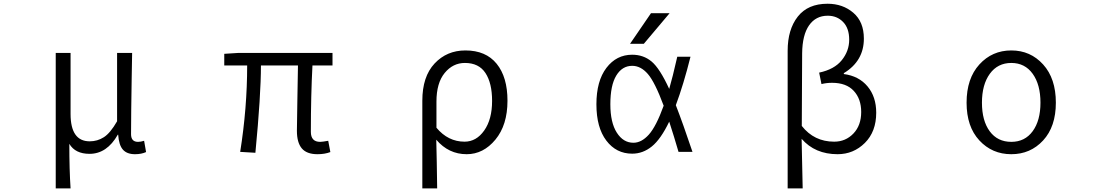

<svg xmlns="http://www.w3.org/2000/svg" viewBox="-20 -829 6040 1048"><path d="M284.2 199.2V-540H365.2V-207Q365.2 -57.6 469.7 -57.6Q511.7 -57.6 546.9 -80.1Q582 -102.5 619.1 -167V-540H701.2Q700.2 -489.3 698.7 -397Q697.3 -304.7 696.3 -231Q695.3 -157.2 695.3 -96.7Q695.3 -54.7 733.4 -54.7Q748 -54.7 766.6 -60.5L777.3 1Q752 12.7 716.8 12.7Q672.9 12.7 650.9 -12.2Q628.9 -37.1 625 -93.8H623Q563.5 10.7 468.8 10.7Q390.6 10.7 358.4 -43.9Q358.4 98.6 365.2 199.2Z M1712.9 12.7Q1654.3 12.7 1627.4 -19Q1600.6 -50.8 1600.6 -115.2Q1600.6 -142.6 1603 -274.9Q1605.5 -407.2 1606.4 -471.7H1404.3Q1404.3 -309.6 1374 4.9L1291 0Q1329.1 -239.3 1329.1 -471.7H1204.1V-535.2L1279.3 -540H1794.9V-471.7H1685.5Q1676.8 -308.6 1676.8 -109.4Q1676.8 -54.7 1727.5 -54.7Q1739.3 -54.7 1771.5 -60.5L1783.2 1Q1752.9 12.7 1712.9 12.7Z M2285.2 199.2V-279.3Q2285.2 -411.1 2352.1 -482.4Q2418.9 -553.7 2520.5 -553.7Q2631.8 -553.7 2690.9 -481Q2750 -408.2 2750 -279.3Q2750 -146.5 2684.1 -66.9Q2618.2 12.7 2527.3 12.7Q2428.7 12.7 2361.3 -66.4Q2364.3 46.9 2366.2 199.2ZM2515.6 -55.7Q2580.1 -55.7 2623 -116.7Q2666 -177.7 2666 -278.3Q2666 -375 2629.9 -430.2Q2593.8 -485.4 2517.6 -485.4Q2452.1 -485.4 2407.2 -430.7Q2362.3 -376 2362.3 -274.4V-131.8Q2425.8 -55.7 2515.6 -55.7Z M3676.8 -519.5H3749Q3710.9 -367.2 3668.9 -254.9Q3708 -154.3 3759.8 0H3683.6Q3659.2 -84 3632.8 -165Q3586.9 -69.3 3538.1 -29.8Q3489.3 9.8 3430.7 9.8Q3343.8 9.8 3289.6 -61.5Q3235.4 -132.8 3235.4 -259.8Q3235.4 -386.7 3290 -458.5Q3344.7 -530.3 3430.7 -530.3Q3492.2 -530.3 3536.6 -493.2Q3581.1 -456.1 3632.8 -343.8Q3650.4 -403.3 3676.8 -519.5ZM3533.2 -756.8H3634.8L3494.1 -589.8H3418.9ZM3602.5 -252Q3554.7 -380.9 3516.1 -425.3Q3477.5 -469.7 3430.7 -469.7Q3376 -469.7 3343.8 -416.5Q3311.5 -363.3 3311.5 -259.8Q3311.5 -160.2 3346.7 -105Q3381.8 -49.8 3437.5 -49.8Q3481.4 -49.8 3521.5 -94.2Q3561.5 -138.7 3602.5 -252Z M4279.3 199.2V-551.8Q4279.3 -668 4334.5 -738.3Q4389.6 -808.6 4497.1 -808.6Q4580.1 -808.6 4637.7 -759.3Q4695.3 -710 4695.3 -618.2Q4695.3 -496.1 4585.9 -429.7V-424.8Q4668 -414.1 4715.3 -357.4Q4762.7 -300.8 4762.7 -213.9Q4762.7 -110.4 4700.7 -48.8Q4638.7 12.7 4551.8 12.7Q4428.7 12.7 4355.5 -71.3Q4355.5 -61.5 4361.3 199.2ZM4533.2 -55.7Q4595.7 -55.7 4638.2 -100.1Q4680.7 -144.5 4680.7 -217.8Q4680.7 -289.1 4640.1 -333Q4599.6 -377 4521.5 -377Q4491.2 -377 4463.9 -370.1L4451.2 -432.6Q4534.2 -450.2 4574.7 -500.5Q4615.2 -550.8 4615.2 -612.3Q4615.2 -674.8 4582 -709Q4548.8 -743.2 4498 -743.2Q4432.6 -743.2 4396 -690.4Q4359.4 -637.7 4358.4 -538.1Q4356.4 -274.4 4356.4 -141.6Q4423.8 -55.7 4533.2 -55.7Z M5255.9 -268.6Q5255.9 -400.4 5325.7 -477.1Q5395.5 -553.7 5500 -553.7Q5604.5 -553.7 5673.8 -477.1Q5743.2 -400.4 5743.2 -268.6Q5743.2 -137.7 5673.8 -62.5Q5604.5 12.7 5500 12.7Q5395.5 12.7 5325.7 -62.5Q5255.9 -137.7 5255.9 -268.6ZM5500 -54.7Q5574.2 -54.7 5616.7 -112.8Q5659.2 -170.9 5659.2 -268.6Q5659.2 -367.2 5616.7 -426.3Q5574.2 -485.4 5500 -485.4Q5425.8 -485.4 5382.8 -426.3Q5339.8 -367.2 5339.8 -268.6Q5339.8 -169.9 5382.3 -112.3Q5424.8 -54.7 5500 -54.7Z"/></svg>

Font: GenEi Gothic M SemiLight
Style: Regular
Weight: 350
Designer: o_tamon (Modified); [Source Han Sans]
Ryoko NISHIZUKA  (kana & ideographs); Paul D. Hunt (Latin, Greek & Cyrillic); Wenl
Version: Version 1.1a;Original Version 1.004